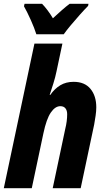

<svg xmlns="http://www.w3.org/2000/svg" viewBox="-22 -989 555 1009"><path d="M-2 0 159 -760H306L275 -614Q269 -584 258.5 -550.5Q248 -517 239 -490H242Q265 -523 295 -541Q325 -559 365 -559Q423 -559 453.5 -522Q484 -485 484 -425Q484 -405 480.5 -381.5Q477 -358 473 -335L402 0H255L321 -312Q326 -332 328.5 -351.5Q331 -371 331 -389Q331 -408 322 -419.5Q313 -431 295 -431Q268 -431 245 -397.5Q222 -364 206 -288L145 0ZM169 -809Q159 -841 140 -883.5Q121 -926 104 -956L107 -969H199Q212 -956 227.5 -935.5Q243 -915 256 -893Q281 -916 303 -935.5Q325 -955 344 -969H443L441 -958Q423 -940 398.5 -912.5Q374 -885 350.5 -857Q327 -829 313 -809Z"/></svg>

Font: Noto Sans Condensed ExtraBold
Style: Italic
Weight: 800
Width: 3
Italic angle: -12°
Designer: Monotype Design Team
Foundry: Monotype Imaging Inc.
Version: Version 2.013; ttfautohint (v1.8.4.7-5d5b)